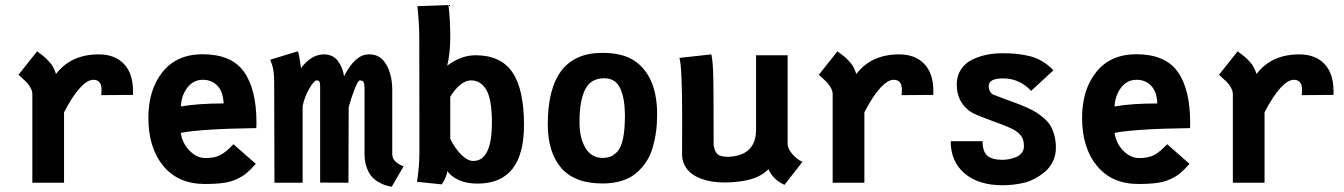

<svg xmlns="http://www.w3.org/2000/svg" viewBox="-20 -709 5216 745"><path d="M197.3 -421.9Q255.4 -498 363.3 -498Q425.3 -498 460.7 -461.2Q496.1 -424.3 496.1 -355.5V-340.8L373 -339.8Q374 -350.6 374 -361.3Q374 -399.4 341.8 -399.4Q319.8 -399.4 291 -368.7Q262.2 -337.9 228.5 -273.4V0H105.5V-343.8Q105.5 -356.9 97.2 -370.6Q88.9 -384.3 80.1 -392.8Q71.3 -401.4 51.8 -418.9L124 -509.8Q127.4 -507.3 140.9 -497.1Q154.3 -486.8 158.7 -482.4Q163.1 -478 172.1 -468.3Q181.2 -458.5 186.8 -447.5Q192.4 -436.5 197.3 -421.9Z M681.6 -295.9Q748 -307.6 847.7 -307.6Q845.7 -353.5 823.5 -376.5Q801.3 -399.4 767.1 -399.4Q731 -399.4 707.5 -369.6Q684.1 -339.8 681.6 -295.9ZM766.1 -498.5Q877.9 -498.5 926.5 -430.7Q975.1 -362.8 975.1 -232.9L974.6 -211.9Q760.7 -209 681.6 -193.4Q687.5 -152.8 715.6 -124.3Q743.7 -95.7 777.3 -95.7Q814 -95.7 836.2 -107.9Q858.4 -120.1 885.7 -149.4L972.7 -73.2Q952.1 -50.3 937 -37.6Q921.9 -24.9 899.2 -14.2Q876.5 -3.4 847.2 0.7Q817.9 4.9 774.4 4.9Q671.4 4.9 613.5 -65.2Q555.7 -135.3 555.7 -252Q555.7 -360.8 610.8 -429.7Q666 -498.5 766.1 -498.5Z M1500 15.6Q1486.3 13.2 1475.3 9.8Q1464.4 6.3 1448.2 -2.9Q1432.1 -12.2 1421.4 -24.9Q1410.6 -37.6 1402.6 -60.1Q1394.5 -82.5 1394.5 -111.3V-112.3V-370.6Q1393.6 -386.2 1390.1 -391.6Q1386.7 -397 1376 -397Q1368.7 -397 1354.2 -358.6Q1339.8 -320.3 1333 -293L1332 0L1222.2 -0.5V-371.6Q1222.2 -386.2 1219.7 -391.6Q1217.3 -397 1208.5 -397Q1198.7 -397 1180.2 -365.2Q1161.6 -333.5 1154.3 -297.4V0H1044.9L1043.9 -391.6Q1043.9 -413.1 1041.5 -429.9Q1039.1 -446.8 1036.9 -453.6Q1034.7 -460.4 1028.8 -477.5L1135.3 -509.8Q1138.7 -502.9 1140.9 -491.2Q1143.1 -479.5 1145 -464.8Q1147 -450.2 1147.9 -444.8Q1188.5 -498 1236.3 -498Q1272.5 -498 1291.5 -471.9Q1310.5 -445.8 1314.9 -413.1Q1358.4 -498 1410.2 -498H1414.1Q1456.5 -498 1479.2 -457.8Q1502 -417.5 1502 -360.8V-110.4Q1502 -80.6 1545.9 -63.5Z M1888.7 -233.4Q1888.7 -323.2 1867.2 -360.1Q1845.7 -397 1808.1 -397Q1784.7 -397 1763.4 -377.9Q1742.2 -358.9 1727.1 -333.5V-170.4Q1746.1 -131.8 1770.3 -108.2Q1794.4 -84.5 1816.4 -84.5Q1888.7 -84.5 1888.7 -233.4ZM2013.2 -224.1Q2013.2 3.4 1833 3.4Q1790.5 3.4 1760.5 -10.3Q1730.5 -23.9 1715.3 -45.4Q1715.3 -36.1 1710 -23.2Q1704.6 -10.3 1699.2 -2L1693.8 6.3L1598.1 -3.4Q1607.4 -64.5 1607.4 -118.7V-130.4Q1607.4 -189.5 1607.2 -342Q1606.9 -494.6 1606.9 -564.9Q1606.9 -613.8 1599.6 -685.1L1720.2 -689.5Q1727.1 -633.8 1727.1 -562.5Q1727.1 -504.4 1715.3 -454.1Q1769 -494.6 1825.2 -494.6Q1923.3 -494.6 1968.3 -428.5Q2013.2 -362.3 2013.2 -224.1Z M2375.5 -120.6Q2404.8 -152.8 2404.8 -258.8Q2404.8 -258.8 2404.8 -266.6Q2403.8 -331.1 2385.7 -368.2Q2367.7 -405.3 2324.2 -405.3Q2272 -405.3 2250.2 -361.3Q2228.5 -317.4 2228.5 -235.4Q2228.5 -172.9 2252 -134.5Q2275.4 -96.2 2318.4 -96.2Q2337.9 -96.7 2349.9 -101.8Q2361.8 -106.9 2375.5 -120.6ZM2317.9 2.9Q2209 2.9 2157.2 -57.9Q2105.5 -118.7 2105.5 -226.6Q2105.5 -503.9 2316.9 -503.9Q2387.2 -503.9 2430.9 -479.7Q2474.6 -455.6 2501 -405.8Q2529.8 -350.1 2529.8 -265.1Q2529.8 -229 2525.4 -196.8Q2521 -164.6 2511.7 -133.8Q2502.4 -103 2485.8 -78.6Q2469.2 -54.2 2446.5 -35.6Q2423.8 -17.1 2391.4 -7.1Q2358.9 2.9 2318.8 2.9Z M3023.9 8.3Q2979 -12.2 2961.9 -52.7Q2935.5 -25.9 2894.8 -13.9Q2854 -2 2795.9 -1H2791.5Q2768.1 -1 2745.8 -4.2Q2723.6 -7.3 2701.4 -15.4Q2679.2 -23.4 2663.1 -35.6Q2647 -47.9 2636.7 -67.4Q2626.5 -86.9 2626.5 -111.8Q2626.5 -130.9 2626.7 -176.3Q2627 -221.7 2627 -246.1Q2627 -452.1 2616.2 -484.4L2740.2 -498Q2743.2 -484.9 2745.1 -463.1Q2747.1 -441.4 2747.8 -404.1Q2748.5 -366.7 2748.5 -335.7Q2748.5 -304.7 2748.8 -244.4Q2749 -184.1 2749 -145.5Q2753.4 -119.6 2764.6 -110.1Q2775.9 -100.6 2805.7 -100.6Q2860.4 -103 2887 -129.6Q2913.6 -156.2 2913.6 -204.1V-494.6H3036.1V-149.4Q3036.6 -131.3 3055.2 -110.4Q3073.7 -89.4 3093.8 -81.1Z M3302.7 -421.9Q3360.8 -498 3468.8 -498Q3530.8 -498 3566.2 -461.2Q3601.6 -424.3 3601.6 -355.5V-340.8L3478.5 -339.8Q3479.5 -350.6 3479.5 -361.3Q3479.5 -399.4 3447.3 -399.4Q3425.3 -399.4 3396.5 -368.7Q3367.7 -337.9 3334 -273.4V0H3210.9V-343.8Q3210.9 -356.9 3202.6 -370.6Q3194.3 -384.3 3185.5 -392.8Q3176.8 -401.4 3157.2 -418.9L3229.5 -509.8Q3232.9 -507.3 3246.3 -497.1Q3259.8 -486.8 3264.2 -482.4Q3268.6 -478 3277.6 -468.3Q3286.6 -458.5 3292.2 -447.5Q3297.9 -436.5 3302.7 -421.9Z M3759.3 -268.1Q3728.5 -283.2 3710.4 -312.5Q3692.4 -341.8 3692.4 -381.3Q3692.4 -414.1 3708 -438.5Q3723.6 -462.9 3750 -476.3Q3776.4 -489.7 3806.4 -496.1Q3836.4 -502.4 3870.6 -502.4Q3899.9 -502.4 3923.1 -500.2Q3946.3 -498 3973.4 -491.7Q4000.5 -485.4 4024.2 -471.2Q4047.9 -457 4067.4 -436L3981 -356.4Q3936 -404.8 3872.1 -404.8Q3816.4 -404.8 3816.4 -375Q3816.4 -353 3833 -342.3Q3851.6 -335 3879.2 -324.7Q3906.7 -314.5 3924.3 -308.1Q3941.9 -301.8 3964.8 -291.5Q3987.8 -281.2 4002.2 -272Q4016.6 -262.7 4032.5 -248.8Q4048.3 -234.9 4057.1 -219.2Q4065.9 -203.6 4071.5 -182.4Q4077.1 -161.1 4077.1 -135.7Q4077.1 -107.4 4065.7 -83.3Q4054.2 -59.1 4035.2 -43Q4016.1 -26.9 3995.8 -16.1Q3975.6 -5.4 3954.6 0Q3912.6 9.8 3870.1 9.8Q3776.9 9.8 3722.9 -36.1Q3668.9 -82 3668.9 -161.1H3792.5Q3792.5 -122.1 3810.5 -105.5Q3828.6 -88.9 3869.1 -88.9Q3881.8 -88.9 3894.8 -91.3Q3907.7 -93.8 3921.6 -99.1Q3935.5 -104.5 3944.3 -115.5Q3953.1 -126.5 3953.1 -141.6Q3953.1 -162.6 3945.3 -176.5Q3937.5 -190.4 3918.9 -202.6Q3900.4 -214.4 3839.1 -236.6Q3777.8 -258.8 3759.3 -268.1Z M4304.7 -295.9Q4371.1 -307.6 4470.7 -307.6Q4468.8 -353.5 4446.5 -376.5Q4424.3 -399.4 4390.1 -399.4Q4354 -399.4 4330.6 -369.6Q4307.1 -339.8 4304.7 -295.9ZM4389.2 -498.5Q4501 -498.5 4549.6 -430.7Q4598.1 -362.8 4598.1 -232.9L4597.7 -211.9Q4383.8 -209 4304.7 -193.4Q4310.5 -152.8 4338.6 -124.3Q4366.7 -95.7 4400.4 -95.7Q4437 -95.7 4459.2 -107.9Q4481.4 -120.1 4508.8 -149.4L4595.7 -73.2Q4575.2 -50.3 4560.1 -37.6Q4544.9 -24.9 4522.2 -14.2Q4499.5 -3.4 4470.2 0.7Q4440.9 4.9 4397.5 4.9Q4294.4 4.9 4236.6 -65.2Q4178.7 -135.3 4178.7 -252Q4178.7 -360.8 4233.9 -429.7Q4289.1 -498.5 4389.2 -498.5Z M4855.5 -421.9Q4913.6 -498 5021.5 -498Q5083.5 -498 5118.9 -461.2Q5154.3 -424.3 5154.3 -355.5V-340.8L5031.2 -339.8Q5032.2 -350.6 5032.2 -361.3Q5032.2 -399.4 5000 -399.4Q4978 -399.4 4949.2 -368.7Q4920.4 -337.9 4886.7 -273.4V0H4763.7V-343.8Q4763.7 -356.9 4755.4 -370.6Q4747.1 -384.3 4738.3 -392.8Q4729.5 -401.4 4710 -418.9L4782.2 -509.8Q4785.6 -507.3 4799.1 -497.1Q4812.5 -486.8 4816.9 -482.4Q4821.3 -478 4830.3 -468.3Q4839.4 -458.5 4845 -447.5Q4850.6 -436.5 4855.5 -421.9Z"/></svg>

Font: Fantasque Sans Mono
Style: Bold
Weight: 700
Monospace: yes
Designer: Jany Belluz
Version: Version 1.8.0 ; ttfautohint (v1.8.2)